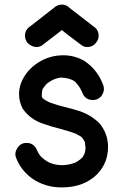

<svg xmlns="http://www.w3.org/2000/svg" viewBox="-20 -791 516 837"><path d="M171 -412H172V-413ZM167 -363Q166 -363 166 -364ZM249 26Q176 26 120 -13Q70 -49 49 -106Q47 -113 47 -120Q47 -132 56 -146Q70 -168 96 -168Q130 -168 143 -132Q144 -132 144 -131Q148 -121 155 -113V-112Q177 -90 196 -82Q220 -71 252 -71Q283 -72 304 -81H306Q317 -86 329 -95.5Q341 -105 341 -108Q344 -112 346 -117Q351 -122 353 -146L350 -172Q344 -185 334 -195L311 -208Q309 -208 305 -210Q291 -216 237 -231Q203 -239 170 -251Q113 -269 79 -317Q63 -348 63 -381Q63 -405 72 -430Q94 -484 144.5 -517Q195 -550 256 -550Q307 -550 350 -524Q408 -484 431 -417Q433 -410 433 -403Q433 -391 425 -377Q411 -355 384 -355Q350 -355 337 -391Q337 -395 335 -395Q327 -415 305 -437H304Q285 -451 245 -453Q243 -452 240 -452Q216 -449 189 -430Q178 -422 165 -401Q162 -388 162 -370L168 -360L167 -363L172 -358Q181 -352 190 -348Q192 -346 195 -345Q198 -344 201 -343Q231 -332 260.5 -325Q290 -318 319 -309Q374 -293 414 -253Q451 -208 451 -151Q451 -82 405 -33Q347 26 249 26ZM250 -771Q269 -771 284 -756L386 -677Q410 -662 410 -635Q410 -622 403 -611Q388 -586 360 -586Q348 -586 337 -593Q259 -651 250 -660Q248 -659 163 -593Q152 -586 140 -586Q133 -586 126 -588Q89 -601 89 -636Q89 -662 114 -678L214 -756Q230 -771 250 -771Z"/></svg>

Font: Bad Comic
Style: Regular
Weight: 400
Designer: GGBotNet
Foundry: f0n7
Version: 0.9